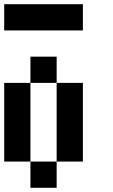

<svg xmlns="http://www.w3.org/2000/svg" viewBox="-20 -895 540 915"><path d="M0 -125V-500H125V-125ZM0 -750V-875H375V-750ZM125 -125H250V0H125ZM125 -500V-625H250V-500ZM250 -125V-500H375V-125Z"/></svg>

Font: GalmuriMono7 Regular
Style: Regular
Weight: 400
Designer: Lee Minseo (quiple)
Version: Version 2.399;hotconv 1.1.1;makeotfexe 2.6.0 DEVELOPMENT